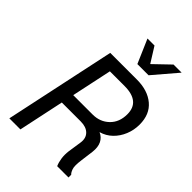

<svg xmlns="http://www.w3.org/2000/svg" viewBox="-262 -1029 1141 1141"><g transform="rotate(45 309.0 -458.0)"><path d="M351 -287H192L131 0H38L187 -699H411Q502 -699 557 -653Q612 -607 612 -521Q612 -475 595 -433.5Q578 -392 547.5 -362.5Q517 -333 475 -321Q505 -308 519 -280Q533 -252 528 -209L517 -125Q510 -73 518 -51.5Q526 -30 535 -23V0H440Q430 -23 426 -51Q422 -79 426 -111L439 -198Q445 -239 421 -263Q397 -287 351 -287ZM386 -620H263L209 -366H372Q434 -366 475.5 -406Q517 -446 517 -513Q517 -620 386 -620ZM570 -916 442 -766H348L283 -916H342L402 -820L502 -916Z"/></g></svg>

Font: Fragment Mono SC
Style: Italic
Weight: 400
Italic angle: -12°
Monospace: yes
Designer: Wei Huang based on Nimbus Sans by URW Studio, based on Helvetica by Max Miedinger.
Foundry: Wei Huang
Version: Version 1.012; ttfautohint (v1.8.4.7-5d5b)